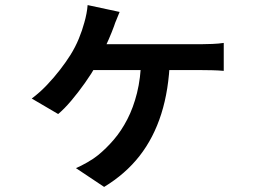

<svg xmlns="http://www.w3.org/2000/svg" viewBox="-20 -643 1040 756"><path d="M451 -596Q445 -580 439 -566.5Q433 -553 429 -540Q421 -518 408.5 -489Q396 -460 383 -432.5Q370 -405 359 -386Q341 -354 314.5 -316.5Q288 -279 260.5 -246.5Q233 -214 209 -194L105 -255Q137 -279 165 -308.5Q193 -338 216.5 -368.5Q240 -399 257 -426Q277 -458 290.5 -491Q304 -524 312 -554Q317 -571 320.5 -589.5Q324 -608 325 -623ZM333 -469Q348 -469 383.5 -469Q419 -469 465.5 -469Q512 -469 561.5 -469Q611 -469 655.5 -469Q700 -469 732.5 -469Q765 -469 775 -469Q792 -469 816.5 -470Q841 -471 861 -474V-364Q839 -366 814.5 -366.5Q790 -367 775 -367Q765 -367 732.5 -367Q700 -367 655 -367Q610 -367 560 -367Q510 -367 463 -367Q416 -367 379.5 -367Q343 -367 325 -367ZM649 -409Q645 -289 615 -194.5Q585 -100 529.5 -29Q474 42 390 93L279 19Q298 11 323.5 -3.5Q349 -18 366 -32Q399 -59 428.5 -93.5Q458 -128 481.5 -173.5Q505 -219 519.5 -277Q534 -335 536 -409Z"/></svg>

Font: Noto Sans JP Thin SemiBold
Style: Regular
Weight: 600
Version: Version 2.004-H2;hotconv 1.0.118;makeotfexe 2.5.65603